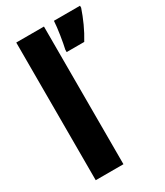

<svg xmlns="http://www.w3.org/2000/svg" viewBox="-190 -839 790 918"><g transform="rotate(-30 205.0 -380.0)"><path d="M211 0V-760H58V0ZM410 -749V-760H266C264 -720 252 -647 244 -613V-600H341C370 -647 393 -699 410 -749Z"/></g></svg>

Font: Noto Sans Myanmar UI Condensed ExtraBold
Style: Regular
Weight: 800
Width: 3
Designer: Monotype Design Team
Foundry: Monotype Imaging Inc.
Version: Version 2.103